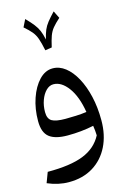

<svg xmlns="http://www.w3.org/2000/svg" viewBox="-146 -794 763 1139"><g transform="rotate(-15 235.5 -225.0)"><path d="M237.8 -522 196.8 -515.6Q187 -563.5 177.5 -590.1Q168 -616.7 152.1 -635.7Q136.2 -654.8 106.9 -680.2L129.4 -725.6Q158.2 -696.3 174.3 -675.5Q190.4 -654.8 200 -632.8Q209.5 -610.8 216.8 -576.7Q224.6 -610.4 233.9 -632.3Q243.2 -654.3 259.5 -675Q275.9 -695.8 304.2 -725.6L326.7 -680.2Q297.9 -654.3 282 -635Q266.1 -615.7 256.8 -590.6Q247.6 -565.4 237.8 -522ZM130.9 276.4Q65.9 276.4 0 248L23.9 184.6Q164.1 185.1 243.9 153.3Q323.7 121.6 360.8 50.8Q360.4 34.7 358.9 21Q357.4 7.3 355 -9.3Q318.4 -1.5 277.6 2.7Q236.8 6.8 195.3 6.8Q118.2 6.8 82.3 -22Q46.4 -50.8 46.4 -120.6Q46.4 -195.8 68.4 -259.5Q90.3 -323.2 127.4 -362.1Q164.6 -400.9 210.4 -400.9Q251.5 -400.9 287.6 -372.8Q323.7 -344.7 351.3 -294.2Q378.9 -243.7 394.8 -176Q410.6 -108.4 410.6 -28.8Q410.6 61.5 376.5 130.4Q342.3 199.2 279.5 237.8Q216.8 276.4 130.9 276.4ZM337.4 -99.1Q321.3 -197.3 280.3 -252.9Q239.3 -308.6 189.9 -308.6Q165.5 -308.6 145 -288.1Q124.5 -267.6 112.3 -234.1Q100.1 -200.7 100.1 -161.6Q100.1 -120.6 124.5 -106.2Q148.9 -91.8 207 -91.8Q237.3 -91.8 271.7 -93.3Q306.2 -94.7 337.4 -99.1Z"/></g></svg>

Font: Pinar Medium
Style: Regular
Weight: 500
Designer: Amin Abedi
Version: Version 3.000